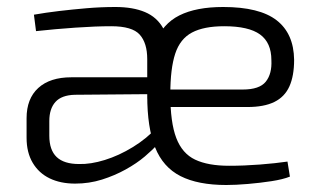

<svg xmlns="http://www.w3.org/2000/svg" viewBox="-20 -517 914 549"><path d="M618 -497Q722 -497 771 -459Q820 -421 821 -346Q821 -300 807.5 -270Q794 -240 764.5 -225.5Q735 -211 688 -211H427V-261H674Q722 -261 740 -283.5Q758 -306 756 -345Q756 -395 723.5 -418.5Q691 -442 621 -442Q563 -442 529 -424Q495 -406 481 -363.5Q467 -321 467 -248Q467 -167 484 -122.5Q501 -78 538 -60.5Q575 -43 635 -43Q678 -43 723 -46.5Q768 -50 802 -55L809 -12Q789 -4 756.5 1Q724 6 689 9Q654 12 627 12Q546 12 496 -13.5Q446 -39 423.5 -95.5Q401 -152 401 -244Q401 -339 423 -394Q445 -449 493 -473Q541 -497 618 -497ZM432 -296 431 -248 194 -246Q156 -245 138.5 -225.5Q121 -206 121 -171V-129Q121 -88 142 -68Q163 -48 206 -48Q239 -47 279.5 -59.5Q320 -72 360 -96.5Q400 -121 430 -154V-104Q417 -89 394 -69.5Q371 -50 339.5 -32.5Q308 -15 271.5 -3.5Q235 8 195 8Q153 8 122 -7Q91 -22 73.5 -51.5Q56 -81 56 -123V-179Q56 -235 89.5 -265.5Q123 -296 184 -296ZM310 -497Q360 -497 394.5 -482.5Q429 -468 447 -435.5Q465 -403 465 -348V-235H401V-348Q401 -394 379.5 -418Q358 -442 298 -442Q254 -442 196 -438Q138 -434 83 -428L77 -475Q111 -481 149 -485.5Q187 -490 228 -493.5Q269 -497 310 -497Z"/></svg>

Font: Exo 2 Light
Style: Regular
Weight: 300
Designer: Natanael Gama
Foundry: Natanael Gama
Version: Version 2.010